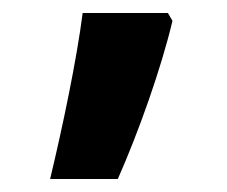

<svg xmlns="http://www.w3.org/2000/svg" viewBox="-20 -241 349 295"><path d="M238 -221H107C98 -150 76 -45 57 34H161C193 -38 228 -137 245 -209Z"/></svg>

Font: Noto Sans Kannada UI SemiCondensed
Style: Bold
Weight: 700
Width: 4
Designer: Jelle Bosma - Monotype Design Team
Foundry: Monotype Imaging Inc.
Version: Version 2.005